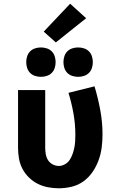

<svg xmlns="http://www.w3.org/2000/svg" viewBox="-20 -1004 640 1032"><path d="M296 8Q267 8 238 2.5Q209 -3 183 -16Q157 -29 135.5 -50Q114 -71 100.5 -97Q87 -123 82 -152Q77 -181 77 -210V-520H223V-210Q223 -193 226 -175.5Q229 -158 238 -143.5Q247 -129 263 -120.5Q279 -112 296 -112Q313 -112 329 -121Q345 -130 354.5 -144.5Q364 -159 370 -176Q376 -193 379.5 -210Q383 -227 384 -245Q385 -263 385 -280Q385 -337 375 -393.5Q365 -450 348 -505L488 -540Q507 -477 519 -412Q531 -347 531 -282Q531 -246 526.5 -211Q522 -176 510 -143Q498 -110 478 -80.5Q458 -51 429.5 -30Q401 -9 366 -0.5Q331 8 296 8ZM400 -591Q384 -591 368.5 -596Q353 -601 342 -612Q331 -623 326 -638.5Q321 -654 321 -670Q321 -686 326 -701.5Q331 -717 342 -728Q353 -739 368.5 -744Q384 -749 400 -749Q416 -749 431.5 -744Q447 -739 458 -728Q469 -717 474 -701.5Q479 -686 479 -670Q479 -654 474 -638.5Q469 -623 458 -612Q447 -601 431.5 -596Q416 -591 400 -591ZM200 -591Q184 -591 168.5 -596Q153 -601 142 -612Q131 -623 126 -638.5Q121 -654 121 -670Q121 -686 126 -701.5Q131 -717 142 -728Q153 -739 168.5 -744Q184 -749 200 -749Q216 -749 231.5 -744Q247 -739 258 -728Q269 -717 274 -701.5Q279 -686 279 -670Q279 -654 274 -638.5Q269 -623 258 -612Q247 -601 231.5 -596Q216 -591 200 -591ZM280 -776 215 -834 357 -984 443 -906Z"/></svg>

Font: Iosevka Custom Heavy Extended
Style: Regular
Weight: 900
Width: 7
Monospace: yes
Designer: Belleve Invis
Foundry: Belleve Invis
Version: Version 11.2.4; ttfautohint (v1.8.4)